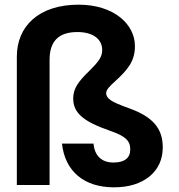

<svg xmlns="http://www.w3.org/2000/svg" viewBox="-20 -791 767 821"><path d="M192 0V-535C192 -612 228 -654 311 -654C376 -654 417 -625 417 -577C417 -546 400 -526 361 -487C317 -444 293 -414 293 -370C293 -307 338 -271 450 -232C517 -209 537 -189 537 -152C537 -115 512 -96 465 -96C414 -96 384 -126 380 -177H245C258 -58 340 10 467 10C531 10 582 -6 620 -37C657 -68 676 -110 676 -161C676 -242 633 -292 532 -328C493 -342 467 -353 454 -362C441 -371 434 -381 434 -392C434 -407 446 -420 474 -445C526 -493 557 -529 557 -594C557 -688 466 -771 316 -771C145 -771 52 -678 52 -549V0Z"/></svg>

Font: Poppins SemiBold
Style: Regular
Weight: 600
Designer: Ninad Kale (Devanagari), Jonny Pinhorn (Latin)
Foundry: Indian Type Foundry
Version: 4.004